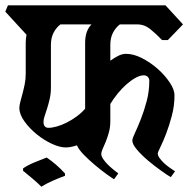

<svg xmlns="http://www.w3.org/2000/svg" viewBox="-43 -659 723 724"><path d="M552 -80Q552 -72 559 -62.5Q566 -53 575.5 -44Q585 -35 596.5 -27Q608 -19 617 -13L601 9Q589 2 565 -15Q541 -32 516.5 -52.5Q492 -73 474 -94Q456 -115 456 -129Q456 -137 466 -158Q476 -179 488 -209.5Q500 -240 510 -277Q520 -314 520 -355Q520 -363 514.5 -369Q509 -375 499 -375Q485 -375 468 -365.5Q451 -356 434 -341Q417 -326 401 -306.5Q385 -287 373 -267V-203Q373 -179 367.5 -159.5Q362 -140 356 -125Q350 -110 344.5 -98.5Q339 -87 339 -78Q339 -70 346 -59.5Q353 -49 363 -39Q373 -29 384 -20Q395 -11 403 -5L387 17Q377 11 356.5 -4Q336 -19 314 -37.5Q292 -56 273 -75.5Q254 -95 247 -111Q223 -103 205 -103Q182 -103 152 -117Q122 -131 95 -153Q68 -175 49 -201.5Q30 -228 30 -252Q30 -261 33.5 -274.5Q37 -288 41.5 -304.5Q46 -321 50 -340.5Q54 -360 54 -381V-497Q54 -513 57 -528L-23 -615L-13 -639H581L647 -567L590 -508H568Q547 -530 524.5 -548.5Q502 -567 475 -567H409Q394 -556 383.5 -536.5Q373 -517 373 -490V-430Q388 -441 403 -448.5Q418 -456 432 -456Q461 -456 493 -439.5Q525 -423 552 -399Q579 -375 597 -348Q615 -321 615 -300Q615 -260 605 -222.5Q595 -185 583.5 -155Q572 -125 562 -105Q552 -85 552 -80ZM278 -497Q278 -543 302 -567H185Q170 -556 159.5 -536.5Q149 -517 149 -490V-329Q149 -306 144.5 -286.5Q140 -267 135 -251Q130 -235 125.5 -222Q121 -209 121 -200Q121 -177 140 -177Q153 -177 171 -182Q189 -187 208 -196.5Q227 -206 245.5 -219.5Q264 -233 278 -249ZM44 -24Q61 -36 86.5 -46.5Q112 -57 133 -65Q170 -40 202 -5V4Q182 11 156 22.5Q130 34 113 45Q96 28 79 14Q62 0 44 -15Z"/></svg>

Font: Jaini
Style: Regular
Weight: 400
Designer: Girish Dalvi, Maithili Shingre
Foundry: Ek Type
Version: Version 1.001;PS 1.000;hotconv 16.6.51;makeotf.lib2.5.65220